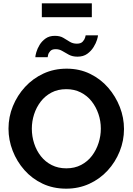

<svg xmlns="http://www.w3.org/2000/svg" viewBox="-20 -1127 796 1152"><path d="M377 5Q299 5 235.5 -25Q172 -55 126.5 -106.5Q81 -158 56 -222.5Q31 -287 31 -355Q31 -426 57.5 -490.5Q84 -555 130.5 -605.5Q177 -656 240.5 -685.5Q304 -715 380 -715Q457 -715 520.5 -684Q584 -653 629 -601Q674 -549 699 -485Q724 -421 724 -353Q724 -283 698 -218.5Q672 -154 625.5 -103.5Q579 -53 515.5 -24Q452 5 377 5ZM171 -355Q171 -309 185 -266Q199 -223 225.5 -189.5Q252 -156 290.5 -136.5Q329 -117 378 -117Q428 -117 467 -137.5Q506 -158 532 -192.5Q558 -227 571.5 -269.5Q585 -312 585 -355Q585 -401 570.5 -443.5Q556 -486 529.5 -519.5Q503 -553 464.5 -572.5Q426 -592 378 -592Q327 -592 288.5 -571.5Q250 -551 224 -517Q198 -483 184.5 -441Q171 -399 171 -355ZM445 -787Q415 -787 393.5 -798.5Q372 -810 354 -821Q336 -832 314 -832Q292 -832 281.5 -820.5Q271 -809 268.5 -797Q266 -785 266 -784H192Q192 -793 198 -814Q204 -835 217.5 -857.5Q231 -880 253.5 -896Q276 -912 309 -912Q340 -912 360 -900Q380 -888 398.5 -876.5Q417 -865 441 -865Q465 -865 476 -877Q487 -889 490.5 -901Q494 -913 494 -915H568Q568 -908 562 -888Q556 -868 541.5 -844.5Q527 -821 503.5 -804Q480 -787 445 -787ZM231 -1024V-1107H531V-1024Z"/></svg>

Font: Raleway Thin
Style: Bold
Weight: 700
Version: Version 4.026